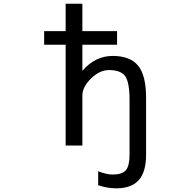

<svg xmlns="http://www.w3.org/2000/svg" viewBox="-20 -772 1040 1021"><path d="M214.8 -534.2V-606.4H329.1V-752H418V-606.4H602.5V-534.2H418V-395.5Q486.3 -474.6 579.1 -474.6Q671.9 -474.6 714.4 -422.9Q756.8 -371.1 756.8 -252V50.8Q756.8 142.6 717.8 186Q678.7 229.5 598.6 229.5Q550.8 229.5 502 212.9V138.7Q546.9 156.2 579.1 156.2Q629.9 156.2 649.4 132.8Q668.9 109.4 668.9 50.8V-239.3Q668.9 -335.9 645 -367.7Q621.1 -399.4 559.6 -399.4Q509.8 -399.4 463.9 -354.5Q418 -309.6 418 -263.7V2H329.1V-534.2Z"/></svg>

Font: Gen Shin Gothic Monospace Regular
Style: Regular
Weight: 400
Designer: [Source Han Sans]
Ryoko NISHIZUKA  (kana & ideographs); Paul D. Hunt (Latin, Greek & Cyrillic); Wenlong ZHANG  (bopomofo
Version: Version 1.002.20150607